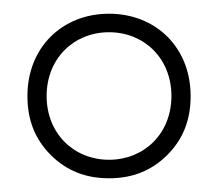

<svg xmlns="http://www.w3.org/2000/svg" viewBox="-20 -720 318 280"><path d="M20 -580C20 -545 31 -517 54 -494C77 -471 105 -460 139 -460C173 -460 201 -471 224 -494C247 -517 258 -545 258 -580C258 -651 207 -700 139 -700C71 -700 20 -651 20 -580ZM48 -580C48 -635 88 -673 139 -673C190 -673 230 -635 230 -580C230 -525 190 -487 139 -487C88 -487 48 -525 48 -580Z"/></svg>

Font: Jost Light
Style: Regular
Weight: 300
Version: Version 3.710